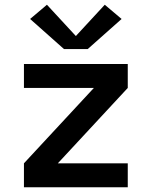

<svg xmlns="http://www.w3.org/2000/svg" viewBox="-20 -790 640 810"><path d="M81 0V-101L376 -419H81V-520H519V-419L224 -101H519V0ZM250 -583 107 -710 178 -770 300 -638 422 -770 493 -710 350 -583Z"/></svg>

Font: Iosevka SS04 Extended
Style: Bold
Weight: 700
Width: 7
Monospace: yes
Designer: Belleve Invis
Foundry: Belleve Invis
Version: Version 19.0.0; ttfautohint (v1.8.4)